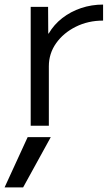

<svg xmlns="http://www.w3.org/2000/svg" viewBox="-50 -550 490 840"><path d="M51.1 270H-30L71 50H172.1ZM84.3 0V-520H160.4L161.1 -403.4H163.1Q186.1 -442.7 222.6 -471Q259.1 -499.3 304.9 -514.7Q350.7 -530 401 -530V-459.9Q335.4 -459.9 281.4 -432.9Q227.4 -405.9 195.6 -361Q163.7 -316 163.7 -260V0Z"/></svg>

Font: M PLUS 2 Thin
Style: Regular
Weight: 100
Designer: Coji Morishita
Foundry: UNDERFOREST DESIGN
Version: Version 1.001